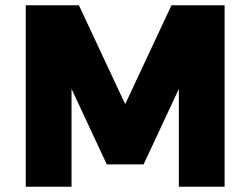

<svg xmlns="http://www.w3.org/2000/svg" viewBox="-20 -710 952 730"><path d="M78 0V-690H280L456 -314L632 -690H834V0H660V-372L526 -85H386L252 -372V0Z"/></svg>

Font: Oxanium ExtraLight ExtraBold
Style: Regular
Weight: 800
Version: Version 2.000